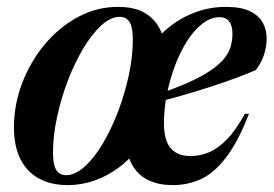

<svg xmlns="http://www.w3.org/2000/svg" viewBox="-20 -526 795 558"><path d="M322.5 -506Q366 -506 394.5 -491.8Q423 -477.5 439.2 -451.2Q455.5 -425 461.5 -388.5L417.5 -389Q441.5 -424 475.2 -450.2Q509 -476.5 550.2 -491.2Q591.5 -506 636.5 -506Q681 -506 706.8 -493.2Q732.5 -480.5 743.8 -459.8Q755 -439 755 -414.5Q755 -390 747 -366.2Q739 -342.5 723.5 -322.5Q700 -312 666.2 -299.5Q632.5 -287 593 -274.2Q553.5 -261.5 511.2 -249.2Q469 -237 428.5 -227L431.5 -249.5Q486 -268 525 -285.2Q564 -302.5 589.5 -319.5Q615 -336.5 629.5 -353.5Q644 -370.5 649.8 -389Q655.5 -407.5 655.5 -427.5Q655.5 -443.5 651.2 -454.2Q647 -465 638.8 -470.5Q630.5 -476 618.5 -476Q592.5 -476 568.2 -457.2Q544 -438.5 523.8 -406.8Q503.5 -375 488.5 -335Q473.5 -295 465 -252.2Q456.5 -209.5 456.5 -169Q456.5 -118 476 -95.2Q495.5 -72.5 533.5 -72.5Q560.5 -72.5 586.5 -83Q612.5 -93.5 638.8 -120.2Q665 -147 692 -195.5L703.5 -195Q671 -112 636 -67Q601 -22 563 -5Q525 12 482.5 12Q443.5 12 414.8 -0.8Q386 -13.5 368.8 -39.2Q351.5 -65 347 -102.5L386 -102Q360.5 -65.5 326.5 -40Q292.5 -14.5 254.5 -1.2Q216.5 12 177.5 12Q126.5 12 91.2 -8.2Q56 -28.5 38.2 -66Q20.5 -103.5 20.5 -155Q20.5 -222 44.5 -284.8Q68.5 -347.5 110.5 -397.5Q152.5 -447.5 207 -476.8Q261.5 -506 322.5 -506ZM173 -17Q198.5 -17 226 -41.8Q253.5 -66.5 278.5 -108.5Q303.5 -150.5 323.2 -202.2Q343 -254 354.5 -308Q366 -362 366 -411.5Q366 -446 356.8 -461.5Q347.5 -477 327.5 -477Q301.5 -477 274.2 -452Q247 -427 222 -385.2Q197 -343.5 177.2 -291.8Q157.5 -240 145.8 -185.8Q134 -131.5 134 -82.5Q134 -48 143.2 -32.5Q152.5 -17 173 -17Z"/></svg>

Font: Newsreader 60pt SemiBold
Style: Italic
Weight: 600
Italic angle: -17°
Designer: Hugues Gentile
Foundry: Production Type
Version: Version 1.003